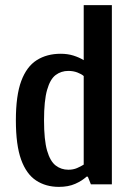

<svg xmlns="http://www.w3.org/2000/svg" viewBox="-20 -720 527 750"><path d="M210 10Q159 10 121 -15Q83 -40 62.5 -96.5Q42 -153 42 -250Q42 -347 63 -403.5Q84 -460 123.5 -485Q163 -510 217 -510Q244 -510 266.5 -503Q289 -496 307 -485V-700H417V0H335L323 -30H318Q301 -14 274 -2Q247 10 210 10ZM247 -57Q266 -57 281 -63.5Q296 -70 307 -77V-423Q298 -431 282 -437Q266 -443 247 -443Q219 -443 197.5 -427Q176 -411 164 -369Q152 -327 152 -250Q152 -173 164 -131.5Q176 -90 197.5 -73.5Q219 -57 247 -57Z"/></svg>

Font: Cuprum SemiBold
Style: Regular
Weight: 600
Designer: Jovanny Lemonad
Foundry: Jovanny Lemonad
Version: Version 3.000